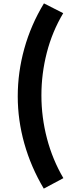

<svg xmlns="http://www.w3.org/2000/svg" viewBox="-20 -903 412 1136"><path d="M355 151 239 213Q163 85 124 -53.5Q85 -192 85 -333Q85 -476 124 -616Q163 -756 240 -883L354 -825Q289 -716 257 -591.5Q225 -467 225 -339Q225 -209 258 -83.5Q291 42 355 151Z"/></svg>

Font: Yaldevi ExtraLight
Style: Bold
Weight: 700
Version: Version 1.100